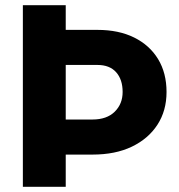

<svg xmlns="http://www.w3.org/2000/svg" viewBox="-20 -719 690 739"><path d="M186 -124V-259H336Q391 -259 421.5 -289Q452 -319 452 -365Q452 -413 427 -441Q402 -469 355 -469H186V-604H355Q437 -604 496.5 -574.5Q556 -545 588.5 -491.5Q621 -438 621 -365Q621 -293 586 -239Q551 -185 487.5 -154.5Q424 -124 336 -124ZM68 0V-699H233V0Z"/></svg>

Font: Azeret Mono Thin
Style: Bold
Weight: 700
Version: Version 1.002